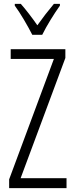

<svg xmlns="http://www.w3.org/2000/svg" viewBox="-20 -967 382 987"><path d="M146 -788H197C220 -835 258 -896 288 -938V-947H257C223 -906 202 -879 172 -837C145 -876 112 -919 87 -947H56V-938C85 -899 122 -835 146 -788ZM322 0V-51H86L316 -669V-714H35V-664H257L27 -45V0Z"/></svg>

Font: Noto Sans Lao ExtraCondensed Light
Style: Regular
Weight: 300
Width: 2
Designer: Monotype Design Team
Foundry: Monotype Imaging Inc.
Version: Version 2.003